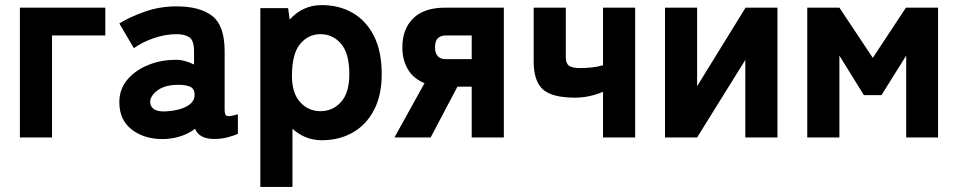

<svg xmlns="http://www.w3.org/2000/svg" viewBox="-20 -539 3758 753"><path d="M58 0V-509H393V-400H184V0Z M632 6Q553 10 500.5 -28Q448 -66 448 -138Q448 -189 478.5 -225.5Q509 -262 557.5 -282.5Q606 -303 658 -304Q681 -306 702 -300.5Q723 -295 741 -286V-338Q741 -380 723 -392.5Q705 -405 672 -405Q629 -405 583.5 -389.5Q538 -374 505 -350L448 -447Q490 -473 548.5 -493.5Q607 -514 672 -514Q765 -514 813 -476Q861 -438 861 -338V-108Q861 -87 870.5 -84Q880 -81 913 -91V-14Q897 -7 873 -0.5Q849 6 820 6Q761 6 745 -34Q699 1 632 6ZM629 -102Q682 -105 713.5 -122.5Q745 -140 743 -171Q742 -194 720.5 -201Q699 -208 668 -206Q622 -204 595 -182.5Q568 -161 569 -137Q570 -120 584.5 -110.5Q599 -101 629 -102Z M1001 194V-507H1110L1116 -462Q1167 -519 1242 -519Q1310 -519 1363 -488.5Q1416 -458 1446.5 -398Q1477 -338 1477 -248Q1477 -165 1446.5 -107Q1416 -49 1363 -19Q1310 11 1242 11Q1177 11 1127 -34V194ZM1237 -103Q1285 -103 1317.5 -139Q1350 -175 1350 -248Q1350 -330 1317.5 -367.5Q1285 -405 1237 -405Q1189 -405 1157 -366.5Q1125 -328 1125 -241Q1125 -174 1157 -138.5Q1189 -103 1237 -103Z M1527 0 1645 -213Q1602 -230 1580 -266.5Q1558 -303 1558 -354Q1558 -425 1600.5 -467Q1643 -509 1726 -509H1956V0H1830V-199H1774L1669 0ZM1729 -307H1830V-400H1729Q1686 -400 1686 -354Q1686 -307 1729 -307Z M2345 0V-179Q2291 -156 2235 -156Q2145 -156 2109 -188.5Q2073 -221 2073 -299V-509H2199V-314Q2199 -290 2212 -281Q2225 -272 2254 -272Q2277 -272 2300.5 -274.5Q2324 -277 2345 -283V-509H2471V0Z M2588 0V-509H2714V-201L2904 -509H3029V0H2903V-304L2714 0Z M3146 0V-509H3272L3403 -312L3533 -509H3659V0H3534V-321L3437 -166H3368L3272 -321V0Z"/></svg>

Font: Zen Kaku Gothic New Black
Style: Regular
Weight: 900
Designer: Yoshimichi Ohira
Foundry: Positype
Version: Version 1.001